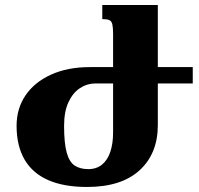

<svg xmlns="http://www.w3.org/2000/svg" viewBox="-20 -734 791 764"><path d="M326 10Q234 10 171.5 -17.5Q109 -45 77.5 -99.5Q46 -154 46 -233Q46 -302 81.5 -354.5Q117 -407 183 -437Q249 -467 338 -467H430V-599Q430 -624 427 -637Q424 -650 415 -654Q406 -658 387 -658V-714H608V-236Q608 -123 535.5 -56.5Q463 10 326 10ZM331 -61Q364 -61 386 -79Q408 -97 419 -130Q430 -163 430 -207V-402H361Q327 -402 298.5 -383.5Q270 -365 252.5 -327.5Q235 -290 235 -233Q235 -164 245.5 -126.5Q256 -89 277.5 -75Q299 -61 331 -61ZM598 -467H747V-402H598Z"/></svg>

Font: Noto Serif Armenian ExtraBold
Style: Regular
Weight: 800
Version: Version 2.007